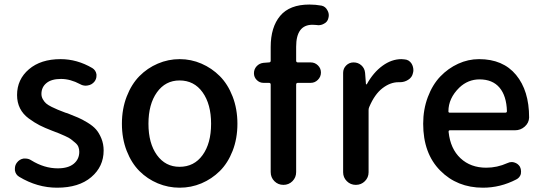

<svg xmlns="http://www.w3.org/2000/svg" viewBox="-20 -830 2436 862"><path d="M236.3 12.7Q147.5 12.7 66.4 -36.1Q49.8 -45.9 46.9 -65.4Q46.9 -69.3 46.9 -73.2Q46.9 -87.9 55.7 -99.6Q67.4 -115.2 85.9 -118.2Q89.8 -118.2 93.8 -118.2Q108.4 -118.2 120.1 -110.4Q178.7 -74.2 239.3 -74.2Q286.1 -74.2 311 -94.7Q335.9 -115.2 335.9 -148.4Q335.9 -160.2 332 -170.4Q328.1 -180.7 316.9 -189.9Q305.7 -199.2 298.3 -205.1Q291 -210.9 271.5 -219.7Q252 -228.5 244.6 -231.4Q237.3 -234.4 213.9 -243.2Q180.7 -255.9 157.7 -267.6Q134.8 -279.3 108.9 -298.3Q83 -317.4 69.8 -343.8Q56.6 -370.1 56.6 -403.3Q56.6 -473.6 109.9 -519Q163.1 -564.5 252 -564.5Q326.2 -564.5 394.5 -524.4Q410.2 -514.6 413.1 -496.1Q413.1 -493.2 413.1 -489.3Q413.1 -475.6 404.3 -463.9Q392.6 -449.2 374 -446.3Q370.1 -445.3 365.2 -445.3Q351.6 -445.3 339.8 -452.1Q295.9 -475.6 253.9 -475.6Q210.9 -475.6 188.5 -457Q166 -438.5 166 -408.2Q166 -395.5 172.4 -384.3Q178.7 -373 187 -365.7Q195.3 -358.4 211.9 -350.1Q228.5 -341.8 239.7 -337.4Q251 -333 273.4 -324.2Q279.3 -322.3 283.2 -321.3Q312.5 -309.6 330.1 -302.2Q347.7 -294.9 372.6 -279.8Q397.5 -264.6 411.1 -249Q424.8 -233.4 435.1 -208.5Q445.3 -183.6 445.3 -154.3Q445.3 -82 389.6 -34.7Q334 12.7 236.3 12.7Z M527.3 -274.4Q527.3 -340.8 548.8 -396.5Q570.3 -452.1 606 -488.3Q641.6 -524.4 688.5 -544.4Q735.4 -564.5 786.6 -564.5Q837.9 -564.5 884.3 -544.4Q930.7 -524.4 966.8 -488.3Q1002.9 -452.1 1024.4 -396.5Q1045.9 -340.8 1045.9 -274.4Q1045.9 -208 1024.4 -152.8Q1002.9 -97.7 966.8 -62Q930.7 -26.4 884.3 -6.8Q837.9 12.7 786.6 12.7Q735.4 12.7 688.5 -6.8Q641.6 -26.4 606 -62Q570.3 -97.7 548.8 -152.8Q527.3 -208 527.3 -274.4ZM786.1 -81.1Q851.6 -81.1 889.6 -133.8Q927.7 -186.5 927.7 -274.4Q927.7 -362.3 889.6 -415.5Q851.6 -468.8 786.1 -468.8Q722.7 -468.8 684.6 -415.5Q646.5 -362.3 646.5 -274.4Q646.5 -186.5 684.6 -133.8Q722.7 -81.1 786.1 -81.1Z M1423.8 -804.7Q1441.4 -800.8 1450.2 -783.2Q1456.1 -772.5 1456.1 -761.7Q1456.1 -754.9 1454.1 -748Q1450.2 -731.4 1434.6 -723.6Q1422.9 -716.8 1409.2 -716.8Q1405.3 -716.8 1400.4 -717.8Q1391.6 -718.8 1382.8 -718.8Q1309.6 -718.8 1309.6 -620.1V-557.6Q1309.6 -549.8 1317.4 -549.8H1375Q1393.6 -549.8 1407.2 -536.6Q1420.9 -523.4 1420.9 -504.4Q1420.9 -485.4 1407.2 -471.7Q1393.6 -458 1375 -458H1317.4Q1309.6 -458 1309.6 -450.2V-57.6Q1309.6 -33.2 1293 -16.6Q1276.4 0 1252.4 0Q1228.5 0 1211.9 -16.6Q1195.3 -33.2 1195.3 -57.6V-450.2Q1195.3 -458 1187.5 -458H1163.1Q1145.5 -458 1132.8 -470.7Q1120.1 -483.4 1120.1 -501Q1120.1 -519.5 1132.3 -532.7Q1144.5 -545.9 1163.1 -547.9L1187.5 -549.8Q1195.3 -549.8 1195.3 -557.6V-619.1Q1195.3 -708 1237.8 -758.8Q1280.3 -809.6 1369.1 -809.6Q1396.5 -809.6 1423.8 -804.7Z M1520.5 -56.6V-502.9Q1520.5 -522.5 1534.2 -536.1Q1547.9 -549.8 1567.4 -549.8Q1587.9 -549.8 1602.5 -536.6Q1617.2 -523.4 1619.1 -502.9L1623 -452.1Q1624 -451.2 1625.5 -451.2Q1627 -451.2 1627 -452.1Q1656.2 -504.9 1697.3 -534.7Q1738.3 -564.5 1782.2 -564.5Q1789.1 -564.5 1794.9 -563.5Q1816.4 -562.5 1828.1 -543.9Q1835.9 -530.3 1835.9 -514.6Q1835.9 -508.8 1834 -502Q1830.1 -482.4 1812.5 -471.7Q1795.9 -460.9 1775.4 -460.9Q1774.4 -460.9 1773.4 -460.9Q1771.5 -460.9 1768.6 -460.9Q1732.4 -460.9 1697.3 -434.1Q1662.1 -407.2 1637.7 -349.6Q1634.8 -342.8 1634.8 -335.9V-56.6Q1634.8 -33.2 1618.2 -16.6Q1601.6 0 1577.6 0Q1553.7 0 1537.1 -16.6Q1520.5 -33.2 1520.5 -56.6Z M2148.4 12.7Q2032.2 12.7 1956.1 -64.5Q1879.9 -141.6 1879.9 -274.4Q1879.9 -338.9 1900.9 -394.5Q1921.9 -450.2 1957 -486.8Q1992.2 -523.4 2037.1 -543.9Q2082 -564.5 2130.9 -564.5Q2238.3 -564.5 2296.9 -493.7Q2355.5 -422.9 2355.5 -302.7Q2355.5 -302.7 2355.5 -301.8Q2354.5 -278.3 2335.9 -261.7Q2317.4 -245.1 2292 -245.1H2000Q1993.2 -245.1 1994.1 -237.3Q2002 -162.1 2047.4 -119.6Q2092.8 -77.1 2163.1 -77.1Q2211.9 -77.1 2257.8 -97.7Q2267.6 -102.5 2277.3 -102.5Q2283.2 -102.5 2289.1 -100.6Q2305.7 -95.7 2314.5 -81.1Q2319.3 -71.3 2319.3 -60.5Q2319.3 -54.7 2318.4 -48.8Q2313.5 -32.2 2297.9 -24.4Q2226.6 12.7 2148.4 12.7ZM1993.2 -330.1Q1993.2 -324.2 1999 -324.2H2249Q2255.9 -324.2 2255.9 -331.1Q2255.9 -331.1 2255.9 -331.1Q2253.9 -399.4 2222.7 -436.5Q2191.4 -473.6 2132.8 -473.6Q2081.1 -473.6 2042 -436.5Q1993.2 -388.7 1993.2 -330.1Z"/></svg>

Font: Gen Jyuu Gothic P Medium
Style: Regular
Weight: 500
Designer: [Source Han Sans]
Ryoko NISHIZUKA  (kana & ideographs); Paul D. Hunt (Latin, Greek & Cyrillic); Wenlong ZHANG  (bopomofo
Version: Version 1.002.20150607